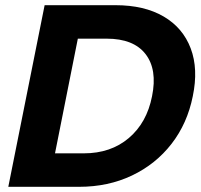

<svg xmlns="http://www.w3.org/2000/svg" viewBox="-20 -720 775 740"><path d="M425 -700Q536 -700 610.5 -656.5Q685 -613 715 -533.5Q745 -454 723 -349Q702 -244 641 -165.5Q580 -87 488.5 -43.5Q397 0 285 0H12L152 -700ZM303 -129Q407 -129 476.5 -188Q546 -247 566 -349Q587 -452 541 -511.5Q495 -571 391 -571H280L192 -129Z"/></svg>

Font: Albert Sans ExtraBold
Style: Italic
Weight: 800
Italic angle: -11.25°
Designer: Andreas Rasmussen
Foundry: a.Foundry
Version: Version 1.025